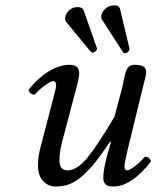

<svg xmlns="http://www.w3.org/2000/svg" viewBox="-20 -678 577 708"><path d="M505.9 -352.1 450.2 -124Q439 -74.2 439 -66.9Q439 -49.8 449.2 -49.8Q457 -49.8 476.3 -64.2Q495.6 -78.6 514.2 -100.1Q531.2 -100.1 537.1 -83Q464.8 9.8 397.9 9.8Q377 9.8 368.9 1.2Q360.8 -7.3 360.8 -22.9Q360.8 -52.7 377.9 -115.2L389.2 -153.8L386.2 -155.8Q356.4 -111.8 335.7 -85.2Q314.9 -58.6 290 -34.9Q265.1 -11.2 240.5 -0.7Q215.8 9.8 187 9.8Q158.2 9.8 139.2 -10Q120.1 -29.8 120.1 -69.8Q120.1 -100.1 129.9 -137.2L173.8 -305.2Q187 -355 187 -361.8Q187 -378.9 176.8 -378.9Q168.5 -378.9 147.2 -364.3Q126 -349.6 107.9 -329.1Q90.8 -329.1 85 -346.2Q119.1 -390.1 159.4 -414.6Q199.7 -439 235.8 -439Q256.3 -439 264.2 -430.4Q272 -421.9 272 -405.8Q272 -397.5 268.8 -382.8Q265.6 -368.2 259.5 -345.7Q253.4 -323.2 251 -314L208 -150.9Q199.2 -116.2 199.2 -86.9Q199.2 -49.8 229 -49.8Q263.7 -49.8 301.8 -95.9Q339.8 -142.1 401.9 -247.1L431.2 -356.9Q433.1 -364.7 435.8 -379.6Q438.5 -394.5 440.7 -402.8Q442.9 -411.1 447 -420.7Q451.2 -430.2 458.7 -434.6Q466.3 -439 477.1 -439Q500 -439 509.5 -432.4Q519 -425.8 519 -412.1Q519 -406.7 516.8 -396.2Q514.6 -385.7 511 -371.8Q507.3 -357.9 505.9 -352.1ZM402.8 -658.2Q419.9 -658.2 422.9 -644L457 -501V-495.1Q452.6 -481.9 439.9 -481.9Q435.5 -481.9 434.1 -484.9L356 -606Q352.1 -611.3 354 -622.1Q356.9 -635.3 369.4 -646.7Q381.8 -658.2 402.8 -658.2ZM288.1 -641.1 336.9 -502Q337.9 -501 337.9 -498Q336.4 -491.7 330.6 -487.8Q324.7 -483.9 321.8 -483.9Q317.9 -483.9 314.9 -486.8L224.1 -597.2Q217.8 -606.4 221.2 -616.2Q223.6 -630.4 236.3 -641.1Q249 -651.9 266.1 -651.9Q283.2 -651.9 288.1 -641.1Z"/></svg>

Font: Common Serif
Style: Italic
Weight: 400
Italic angle: -12°
Designer: Philipp H. Poll, Khaled Hosny
Foundry: Stefan Peev, Context Ltd.
Version: Version 1.026